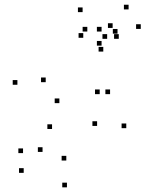

<svg xmlns="http://www.w3.org/2000/svg" viewBox="-20 -576 660 820"><path d="M519.3 -28.6V-48.6H499.3V-28.6ZM581.2 -452.5V-472.5H561.2V-452.5ZM529.2 -535.8V-555.8H509.2V-535.8ZM461 -456.7V-476.7H441V-456.7ZM394.7 -38.2V-58.2H374.7V-38.2ZM263.2 109.6V89.6H243.2V109.6ZM161.7 72.8V52.8H141.7V72.8ZM78.4 77.9V57.9H58.4V77.9ZM81.2 162.2V142.2H61.2V162.2ZM265.9 224.1V204.1H245.9V224.1ZM405.8 -173.9V-193.9H385.8V-173.9ZM450.1 -173.9V-193.9H430.1V-173.9ZM487.2 -410.2V-430.2H467.2V-410.2ZM437.6 -410.2V-430.2H417.6V-410.2ZM233.6 -135.5V-155.5H213.6V-135.5ZM175.2 -225V-245H155.2V-225ZM335.6 -414.6V-434.6H315.6V-414.6ZM413.8 -381.1V-401.1H393.8V-381.1ZM413.8 -441.3V-461.3H393.8V-441.3ZM352.9 -441.3V-461.3H332.9V-441.3ZM421.1 -355.7V-375.7H401.1V-355.7ZM481.9 -432.2V-452.2H461.9V-432.2ZM332.8 -524.2V-544.2H312.8V-524.2ZM54.3 -214V-234H34.3V-214ZM202.3 -25.1V-45.1H182.3V-25.1Z"/></svg>

Font: Monaspace Radon Dots Var
Style: Regular
Weight: 400
Designer: Riley Cran and the Lettermatic Team
Version: Version 1.100 (Monaspace Radon Dots)